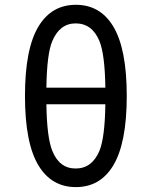

<svg xmlns="http://www.w3.org/2000/svg" viewBox="-20 -762 626 792"><path d="M139.6 -654.3Q193.4 -742.2 293 -742.2Q392.6 -742.2 446.3 -654.3Q502.9 -562 502.9 -366.2Q502.9 -170.4 446.3 -78.1Q392.6 9.8 293 9.8Q193.4 9.8 139.6 -78.1Q83 -170.4 83 -366.2Q83 -562 139.6 -654.3ZM414.6 -332H171.4Q173.3 -195.3 195.8 -139.6Q225.1 -66.9 292 -66.9Q359.4 -66.9 390.1 -139.6Q412.6 -194.3 414.6 -332ZM171.4 -400.4H414.6Q412.6 -538.1 390.1 -592.8Q359.9 -665.5 292 -665.5Q226.6 -665.5 195.8 -592.8Q173.3 -540 171.4 -400.4Z"/></svg>

Font: Consola Mono
Style: Book
Weight: 400
Monospace: yes
Version: Version 2.001